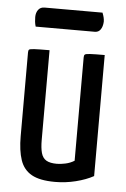

<svg xmlns="http://www.w3.org/2000/svg" viewBox="-50 -701 490 749"><g transform="rotate(5 194.5 -327.0)"><path d="M194 10Q134 10 102 -8Q70 -26 57.5 -63Q45 -100 45 -156V-484Q45 -492 48 -495Q51 -498 68.5 -499Q86 -500 128 -500V-149Q128 -117 133.5 -97.5Q139 -78 153.5 -69.5Q168 -61 195 -61Q209 -61 228 -65Q247 -69 263 -79V-484Q263 -492 266.5 -495Q270 -498 286.5 -499Q303 -500 344 -500V-26Q315 -10 275 0Q235 10 194 10ZM66 -587Q63 -597 62 -606Q61 -615 61 -624Q61 -641 69.5 -652.5Q78 -664 94 -664H321Q325 -654 327 -645.5Q329 -637 329 -629Q328 -610 320 -598.5Q312 -587 298 -587Z"/></g></svg>

Font: Yanone Kaffeesatz
Style: Regular
Weight: 400
Designer: Yanone (Cyrillic: Daniel Pouzeot, Huerta Tipografica, and Cyreal)
Foundry: Yanone
Version: Version 2.003